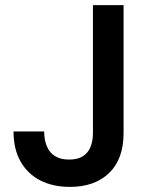

<svg xmlns="http://www.w3.org/2000/svg" viewBox="-20 -720 578 752"><path d="M254 12Q187 12 137.5 -13.5Q88 -39 60.5 -87.5Q33 -136 33 -205H153Q153 -172 163.5 -147Q174 -122 195.5 -108.5Q217 -95 251 -95Q284 -95 304.5 -108Q325 -121 334.5 -144.5Q344 -168 344 -199V-700H464V-199Q464 -97 407.5 -42.5Q351 12 254 12Z"/></svg>

Font: DM Sans 10pt SemiBold
Style: Regular
Weight: 600
Version: Version 4.004;gftools[0.9.30]